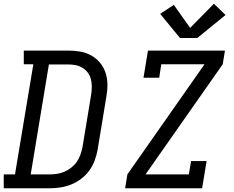

<svg xmlns="http://www.w3.org/2000/svg" viewBox="-30 -1005 1250 1025"><path d="M-10 0V-74H50L148 -662H97V-735H334Q367 -735 398.5 -729.5Q430 -724 457 -709Q484 -694 503.5 -670.5Q523 -647 533 -617.5Q543 -588 543.5 -555.5Q544 -523 538 -490L491 -205Q486 -177 475.5 -148.5Q465 -120 447 -95Q429 -70 404 -51Q379 -32 351 -20.5Q323 -9 293.5 -4.5Q264 0 235 0ZM235 -74Q255 -74 275 -77Q295 -80 314.5 -88.5Q334 -97 351 -110.5Q368 -124 380 -141.5Q392 -159 399 -178.5Q406 -198 410 -217L457 -502Q460 -523 460 -543.5Q460 -564 455 -583Q450 -602 438.5 -617.5Q427 -633 410.5 -643Q394 -653 374.5 -657Q355 -661 334 -661H231L134 -74ZM638 0 650 -74 1062 -662H831L820 -590H736L760 -735H1171L1159 -662L747 -74H978L990 -145H1073L1049 0ZM931 -802 825 -931 898 -979 985 -856 1112 -985 1174 -925 1023 -802Z"/></svg>

Font: Iosevka Etoile Oblique
Style: Regular
Weight: 400
Italic angle: -9°
Designer: Belleve Invis
Foundry: Belleve Invis
Version: Version 15.5.2; ttfautohint (v1.8.4)